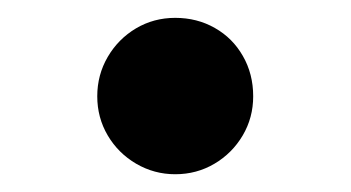

<svg xmlns="http://www.w3.org/2000/svg" viewBox="-20 -475 391 214"><path d="M88.4 -367.7Q88.4 -391.6 100.1 -411.6Q111.8 -431.6 131.6 -443.4Q151.4 -455.1 175.3 -455.1Q199.7 -455.1 219.5 -443.8Q239.3 -432.6 250.7 -412.6Q262.2 -392.6 262.2 -367.7Q262.2 -343.8 250.5 -324Q238.8 -304.2 219 -292.5Q199.2 -280.8 175.3 -280.8Q151.9 -280.8 131.8 -292.5Q111.8 -304.2 100.1 -324Q88.4 -343.8 88.4 -367.7Z"/></svg>

Font: Glacial Indifference
Style: Regular
Weight: 400
Designer: Alfredo Marco Pradil
Foundry: Alfredo Marco Pradil
Version: Version 1.312